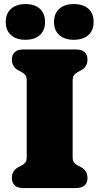

<svg xmlns="http://www.w3.org/2000/svg" viewBox="-20 -950 502 970"><path d="M347 -157Q347 -137.5 354.5 -128.8Q362 -120 373 -114L389 -105.5Q422 -88 422 -51Q422 -27.5 408 -13.8Q394 0 364.5 0H97.5Q68 0 54 -13.8Q40 -27.5 40 -51Q40 -88 73 -105.5L89 -114Q100.5 -120 107.8 -128.8Q115 -137.5 115 -157V-543Q115 -562.5 107.8 -571.2Q100.5 -580 89 -586L73 -594.5Q40 -612 40 -649Q40 -672.5 54 -686.2Q68 -700 97.5 -700H364.5Q394 -700 408 -686.2Q422 -672.5 422 -649Q422 -612 389 -594.5L373 -586Q362 -580 354.5 -571.2Q347 -562.5 347 -543ZM108.5 -749Q62.5 -749 35.8 -772.5Q9 -796 9 -839Q9 -882 35.8 -905.8Q62.5 -929.5 108.5 -929.5Q155 -929.5 181.2 -905.8Q207.5 -882 207.5 -839Q207.5 -796.5 181.2 -772.8Q155 -749 108.5 -749ZM352.5 -749Q306.5 -749 279.8 -772.5Q253 -796 253 -839Q253 -882 279.8 -905.8Q306.5 -929.5 352.5 -929.5Q400 -929.5 426.5 -905.8Q453 -882 453 -839Q453 -796.5 426.5 -772.8Q400 -749 352.5 -749Z"/></svg>

Font: Fraunces SuperSoft 9pt
Style: Regular
Weight: 900
Version: Version 1.000;[b76b70a41]